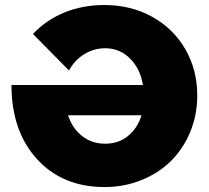

<svg xmlns="http://www.w3.org/2000/svg" viewBox="-20 -734 836 768"><path d="M397.9 14.2Q230 14.2 127.9 -97.7Q25.9 -209.5 25.9 -394H551.8Q541 -459.5 499.8 -500.2Q458.5 -541 400.9 -541Q355.5 -541 316.9 -517.1Q278.3 -493.2 255.9 -452.1L111.8 -598.1Q164.1 -653.8 237.1 -683.8Q310.1 -713.9 397.9 -713.9Q503.4 -713.9 588.4 -667Q673.3 -620.1 721.2 -537.4Q769 -454.6 769 -352.1Q769 -274.4 741 -206.5Q712.9 -138.7 663.8 -90.1Q614.7 -41.5 545.9 -13.7Q477.1 14.2 397.9 14.2ZM400.9 -159.2Q453.6 -159.2 491.7 -189.7Q529.8 -220.2 545.9 -272.9H252Q269.5 -220.2 308.6 -189.7Q347.7 -159.2 400.9 -159.2Z"/></svg>

Font: Montserrat arm ExtraBold
Style: Regular
Weight: 800
Designer: Julieta Ulanovsky
Foundry: Julieta Ulanovsky
Version: Version 6.000;PS 006.000;hotconv 1.0.88;makeotf.lib2.5.64775